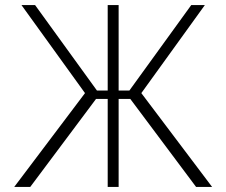

<svg xmlns="http://www.w3.org/2000/svg" viewBox="-20 -735 890 755"><path d="M751 0 481.5 -360.5 531.5 -374.5 814 0ZM403.5 0V-715H446.5V0ZM432 -346V-379H536V-346ZM479 -365.5 732 -715H785.5L535.5 -368.5ZM99 0H36L318.5 -374.5L368.5 -360.5ZM418 -346H314V-379H418ZM371 -365.5 314.5 -368.5 64.5 -715H118Z"/></svg>

Font: Russolo 10pt ExtraLight
Style: Regular
Weight: 200
Designer: Micah Stupak-Hahn
Version: Version 1.000